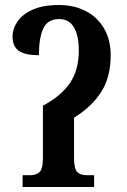

<svg xmlns="http://www.w3.org/2000/svg" viewBox="-20 -745 505 765"><path d="M70 0V-47H102Q123 -47 137 -59Q151 -71 151 -116V-324Q223 -362 258.5 -414Q294 -466 294 -544Q294 -602 275 -635.5Q256 -669 215 -669Q170 -669 152.5 -631.5Q135 -594 135 -525Q80 -525 55 -542.5Q30 -560 30 -599Q30 -630 49.5 -659Q69 -688 110 -706.5Q151 -725 215 -725Q276 -725 322.5 -700.5Q369 -676 395 -631Q421 -586 421 -525Q421 -438 383.5 -379Q346 -320 275 -276V-116Q275 -71 288.5 -59Q302 -47 323 -47H355V0Z"/></svg>

Font: Noto Serif Condensed SemiBold
Style: Regular
Weight: 600
Width: 3
Designer: Monotype Design Team
Foundry: Monotype Imaging Inc.
Version: Version 2.013